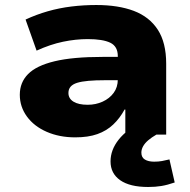

<svg xmlns="http://www.w3.org/2000/svg" viewBox="-20 -537 757 766"><path d="M280 11Q217 11 166.5 -11Q116 -33 87.5 -72Q59 -111 59 -159Q59 -208 92 -241.5Q125 -275 197.5 -292.5Q270 -310 389 -310H474V-217H400Q361 -217 333 -214.5Q305 -212 287.5 -206.5Q270 -201 261.5 -191Q253 -181 253 -166Q253 -144 273 -131.5Q293 -119 330 -119Q362 -119 389.5 -131.5Q417 -144 433.5 -166.5Q450 -189 450 -220V-313Q450 -352 420 -366.5Q390 -381 330 -381Q282 -381 231.5 -370.5Q181 -360 126 -335L82 -459Q125 -479 170.5 -492Q216 -505 264.5 -511Q313 -517 364 -517Q452 -517 514 -493.5Q576 -470 609.5 -418.5Q643 -367 643 -283V0H480V-100H477Q458 -65 431.5 -40Q405 -15 368.5 -2Q332 11 280 11ZM571 209Q498 209 459.5 182Q421 155 421 107Q421 61 453.5 20Q486 -21 545 -49L604 0Q585 11 571.5 22.5Q558 34 551 46.5Q544 59 544 72Q544 91 558 99.5Q572 108 595 108Q612 108 626 105.5Q640 103 656 99L677 191Q648 201 624 205Q600 209 571 209Z"/></svg>

Font: Nunito Sans 7pt SemiExpanded Black
Style: Regular
Weight: 900
Width: 6
Designer: Vernon Adams
Foundry: Vernon Adams
Version: Version 3.101;gftools[0.9.27]